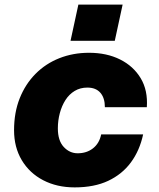

<svg xmlns="http://www.w3.org/2000/svg" viewBox="-20 -801 690 833"><path d="M304 12Q227 12 167.5 -19Q108 -50 74.5 -106Q41 -162 41 -236Q41 -313 65.5 -374.5Q90 -436 134 -480.5Q178 -525 237.5 -548.5Q297 -572 366 -572Q443 -572 501 -543Q559 -514 590.5 -461.5Q622 -409 617 -336H435Q435 -376 415.5 -398.5Q396 -421 359 -421Q328 -421 304 -406.5Q280 -392 264 -367Q248 -342 239.5 -310Q231 -278 231 -244Q231 -191 256.5 -163.5Q282 -136 317 -136Q356 -136 383.5 -157.5Q411 -179 419 -218H601Q586 -148 548 -96.5Q510 -45 449.5 -16.5Q389 12 304 12ZM286 -624 320 -781H512L478 -624Z"/></svg>

Font: Azeret Mono Thin ExtraBold
Style: Italic
Weight: 800
Italic angle: -12°
Version: Version 1.002